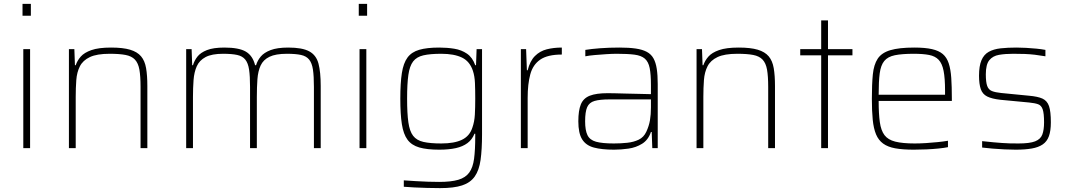

<svg xmlns="http://www.w3.org/2000/svg" viewBox="-20 -763 5498 989"><path d="M96 -682V-743H139V-682ZM100 0V-510H135V0Z M335 0V-510H363L366 -427H370Q378 -451 396 -471.5Q414 -492 451 -505Q488 -518 552 -518Q613 -518 650 -507Q687 -496 706.5 -473Q726 -450 732.5 -412Q739 -374 739 -320V0H704V-315Q704 -371 698 -404.5Q692 -438 675 -456Q658 -474 626.5 -480Q595 -486 545 -486Q479 -486 443 -469Q407 -452 391.5 -421.5Q376 -391 373 -350.5Q370 -310 370 -264V0Z M939 0V-510H967L970 -427H974Q981 -451 997 -471.5Q1013 -492 1046 -505Q1079 -518 1136 -518Q1211 -518 1246.5 -497Q1282 -476 1294 -427H1299Q1306 -451 1323 -471.5Q1340 -492 1374 -505Q1408 -518 1465 -518Q1537 -518 1573 -498.5Q1609 -479 1620.5 -435.5Q1632 -392 1632 -320V0H1597V-315Q1597 -371 1592 -404.5Q1587 -438 1572.5 -456Q1558 -474 1530.5 -480Q1503 -486 1458 -486Q1400 -486 1368 -470.5Q1336 -455 1322.5 -425.5Q1309 -396 1306 -355Q1303 -314 1303 -264V0H1268V-315Q1268 -371 1263 -404.5Q1258 -438 1243.5 -456Q1229 -474 1201.5 -480Q1174 -486 1129 -486Q1071 -486 1039 -469Q1007 -452 993.5 -421.5Q980 -391 977 -350.5Q974 -310 974 -264V0Z M1828 -682V-743H1871V-682ZM1832 0V-510H1867V0Z M2247 206Q2215 206 2180.5 205Q2146 204 2114.5 202.5Q2083 201 2060 199V166Q2089 168 2121.5 170Q2154 172 2185 173Q2216 174 2242 174Q2304 174 2341 163Q2378 152 2397 126Q2416 100 2422 54.5Q2428 9 2428 -60V-74H2424Q2412 -44 2388 -26Q2364 -8 2328 0Q2292 8 2243 8Q2179 8 2139.5 -3.5Q2100 -15 2079 -43.5Q2058 -72 2050 -123.5Q2042 -175 2042 -255Q2042 -335 2050 -386.5Q2058 -438 2079 -466.5Q2100 -495 2139.5 -506.5Q2179 -518 2243 -518Q2283 -518 2320 -512Q2357 -506 2385.5 -486.5Q2414 -467 2428 -427H2432L2435 -510H2463V-72Q2463 7 2455.5 60.5Q2448 114 2425.5 146Q2403 178 2360.5 192Q2318 206 2247 206ZM2253 -24Q2320 -24 2359.5 -43Q2399 -62 2413 -105Q2424 -136 2426 -172.5Q2428 -209 2428 -255Q2428 -300 2426.5 -335.5Q2425 -371 2416 -398Q2400 -447 2359.5 -466.5Q2319 -486 2253 -486Q2196 -486 2161 -478Q2126 -470 2108 -446.5Q2090 -423 2083.5 -377Q2077 -331 2077 -255Q2077 -179 2083.5 -133Q2090 -87 2108 -63.5Q2126 -40 2161 -32Q2196 -24 2253 -24Z M2663 0V-510H2690L2694 -401H2698Q2710 -449 2735.5 -474.5Q2761 -500 2796.5 -509Q2832 -518 2874 -518V-482Q2801 -482 2763 -456Q2725 -430 2711.5 -380Q2698 -330 2698 -259V0Z M3143 8Q3080 8 3039 -3Q2998 -14 2978.5 -45.5Q2959 -77 2959 -138Q2959 -194 2972 -225.5Q2985 -257 3018 -270Q3051 -283 3110 -283Q3122 -283 3147 -282.5Q3172 -282 3204.5 -281Q3237 -280 3270.5 -279.5Q3304 -279 3333 -278V-324Q3333 -380 3326.5 -412.5Q3320 -445 3301.5 -461Q3283 -477 3248 -481.5Q3213 -486 3157 -486Q3134 -486 3103.5 -484Q3073 -482 3044 -479.5Q3015 -477 2995 -473V-506Q3025 -511 3071 -514.5Q3117 -518 3171 -518Q3220 -518 3254.5 -513Q3289 -508 3311.5 -496Q3334 -484 3346 -462.5Q3358 -441 3363 -408.5Q3368 -376 3368 -330V0H3340L3337 -83H3333Q3319 -42 3287.5 -22.5Q3256 -3 3217.5 2.5Q3179 8 3143 8ZM3142 -24Q3177 -24 3210.5 -27.5Q3244 -31 3270 -43.5Q3296 -56 3309 -84Q3323 -114 3328 -143.5Q3333 -173 3333 -210V-251H3120Q3070 -251 3042.5 -243Q3015 -235 3004.5 -211Q2994 -187 2994 -138Q2994 -92 3006 -67Q3018 -42 3050 -33Q3082 -24 3142 -24Z M3568 0V-510H3596L3599 -427H3603Q3611 -451 3629 -471.5Q3647 -492 3684 -505Q3721 -518 3785 -518Q3846 -518 3883 -507Q3920 -496 3939.5 -473Q3959 -450 3965.5 -412Q3972 -374 3972 -320V0H3937V-315Q3937 -371 3931 -404.5Q3925 -438 3908 -456Q3891 -474 3859.5 -480Q3828 -486 3778 -486Q3712 -486 3676 -469Q3640 -452 3624.5 -421.5Q3609 -391 3606 -350.5Q3603 -310 3603 -264V0Z M4210 0V-478H4102V-510H4210V-658H4245V-510H4371V-478H4245V0Z M4687 8Q4630 8 4591.5 1Q4553 -6 4529 -23.5Q4505 -41 4492.5 -71Q4480 -101 4475.5 -146Q4471 -191 4471 -254Q4471 -329 4476 -379.5Q4481 -430 4501 -460.5Q4521 -491 4566 -504.5Q4611 -518 4690 -518Q4745 -518 4780.5 -510Q4816 -502 4836.5 -484.5Q4857 -467 4867 -436.5Q4877 -406 4880 -361.5Q4883 -317 4883 -256V-243H4506Q4506 -177 4512 -134Q4518 -91 4536 -67Q4554 -43 4591.5 -33.5Q4629 -24 4692 -24Q4719 -24 4750 -26Q4781 -28 4810.5 -31Q4840 -34 4863 -38V-5Q4844 -1 4814.5 2Q4785 5 4752 6.5Q4719 8 4687 8ZM4848 -255V-296Q4848 -360 4840.5 -398Q4833 -436 4815 -455Q4797 -474 4765.5 -480Q4734 -486 4687 -486Q4626 -486 4589.5 -478.5Q4553 -471 4535 -449Q4517 -427 4511.5 -385.5Q4506 -344 4506 -275H4868Z M5212 8Q5186 8 5154.5 6.5Q5123 5 5093 2.5Q5063 0 5039 -3V-36Q5074 -32 5098 -30Q5122 -28 5141.5 -26.5Q5161 -25 5180.5 -24.5Q5200 -24 5226 -24Q5284 -24 5312 -35Q5340 -46 5349 -70Q5358 -94 5358 -133Q5358 -179 5351 -199.5Q5344 -220 5327.5 -226Q5311 -232 5281 -235L5133 -249Q5089 -254 5065 -266Q5041 -278 5032 -304Q5023 -330 5023 -373Q5023 -423 5035.5 -452.5Q5048 -482 5073 -496Q5098 -510 5134 -514Q5170 -518 5216 -518Q5239 -518 5265.5 -516.5Q5292 -515 5318 -512.5Q5344 -510 5365 -506V-473Q5336 -478 5310.5 -481Q5285 -484 5258.5 -485Q5232 -486 5199 -486Q5158 -486 5126 -480.5Q5094 -475 5076 -453Q5058 -431 5058 -380Q5058 -340 5065 -320.5Q5072 -301 5089.5 -294Q5107 -287 5137 -284L5280 -270Q5326 -266 5350 -255Q5374 -244 5383.5 -216.5Q5393 -189 5393 -133Q5393 -89 5383 -61.5Q5373 -34 5351 -19Q5329 -4 5294.5 2Q5260 8 5212 8Z"/></svg>

Font: Saira Thin Thin
Style: Regular
Weight: 250
Version: Version 1.101